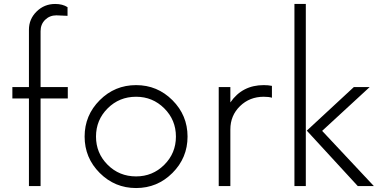

<svg xmlns="http://www.w3.org/2000/svg" viewBox="-20 -940 1909 970"><path d="M322.5 -500V-442.5H185V0H126.2V-442.5H42.5V-500H126.2V-790Q126.2 -843.8 165 -881.9Q203.8 -920 258.8 -920Q296.2 -920 321.2 -903.8V-860L265 -862.5Q231.2 -862.5 208.1 -840Q185 -817.5 185 -782.5V-500Z M851.2 -66.2Q775 10 667.5 10Q560 10 483.8 -66.2Q407.5 -142.5 407.5 -250Q407.5 -357.5 483.8 -433.8Q560 -510 667.5 -510Q775 -510 851.2 -433.8Q927.5 -357.5 927.5 -250Q927.5 -142.5 851.2 -66.2ZM667.5 -48.8Q751.2 -48.8 810 -107.5Q868.8 -166.2 868.8 -250Q868.8 -333.8 810 -392.5Q751.2 -451.2 667.5 -451.2Q582.5 -451.2 523.8 -392.5Q465 -333.8 465 -250Q465 -166.2 523.8 -107.5Q582.5 -48.8 667.5 -48.8Z M1312.5 -510Q1335 -510 1353.8 -506.2V-446.2Q1338.8 -451.2 1312.5 -451.2Q1241.2 -451.2 1192.5 -403.8Q1143.8 -356.2 1143.8 -286.2V0H1085V-500H1143.8V-422.5Q1203.8 -510 1312.5 -510Z M1467.5 0V-920H1525V0ZM1787.5 0 1530 -280 1767.5 -500H1847.5L1607.5 -278.8L1868.8 0Z"/></svg>

Font: Now Light
Style: Regular
Weight: 300
Designer: Alfredo Marco Pradil
Foundry: Alfredo Marco Pradil
Version: Version 1.002;PS 001.002;hotconv 1.0.88;makeotf.lib2.5.64775